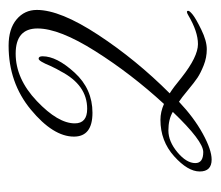

<svg xmlns="http://www.w3.org/2000/svg" viewBox="-52 -596 500 435"><g transform="rotate(-90 197.5 -378.0)"><path d="M312 -608Q350 -608 371.5 -590Q393 -572 393 -544Q393 -491 336.5 -405Q280 -319 204 -243Q217 -235 240 -216Q287 -179 315.5 -179Q344 -179 381 -201Q386 -204 388.5 -204Q391 -204 391 -201Q391 -198 382.5 -191Q374 -184 348.5 -171.5Q323 -159 304 -159Q285 -159 267.5 -166Q250 -173 239.5 -180Q229 -187 211 -202Q193 -217 185 -222Q149 -188 112.5 -168Q76 -148 54 -148Q27 -148 27 -175Q27 -202 61.5 -233Q96 -264 144 -264Q162 -264 180 -256Q248 -330 299.5 -411.5Q351 -493 351 -542.5Q351 -592 294 -592Q237 -592 186.5 -544Q136 -496 136 -458Q136 -430 169 -430Q223 -430 254 -490Q259 -498 266 -513Q277 -540 282.5 -540Q288 -540 288 -531Q288 -499 251 -458.5Q214 -418 160 -418Q106 -418 106 -460Q106 -507 167 -557.5Q228 -608 312 -608ZM46 -185Q46 -167 71 -167Q96 -167 162 -236Q145 -246 120 -246Q95 -246 70.5 -225.5Q46 -205 46 -185Z"/></g></svg>

Font: Mrs Saint Delafield
Style: Regular
Weight: 400
Designer: Alejandro Paul
Foundry: Alejandro Paul
Version: Version 1.000